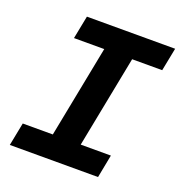

<svg xmlns="http://www.w3.org/2000/svg" viewBox="-131 -842 897 954"><g transform="rotate(20 317.0 -365.0)"><path d="M25 0H491.5L515 -122H355.5L450.5 -608H609.5L633.5 -730H167L143 -608H303L208 -122H49Z"/></g></svg>

Font: Monaspace Neon
Style: Bold Italic
Weight: 700
Italic angle: -11°
Designer: Riley Cran & the Lettermatic Team
Foundry: Lettermatic
Version: Version 1.200 (Monaspace Neon)